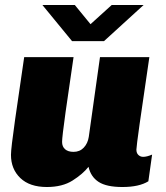

<svg xmlns="http://www.w3.org/2000/svg" viewBox="-20 -740 667 770"><path d="M229 -171Q229 -152 241 -141.5Q253 -131 275 -131Q300 -131 316 -148Q332 -165 336 -191L381 -511H579Q527 -161 527 -140Q527 -126 535 -118.5Q543 -111 554 -111Q569 -111 590 -120L575 -13Q538 10 471 10Q407 10 375.5 -10.5Q344 -31 335 -71Q312 -42 271 -16Q230 10 168 10Q99 10 61.5 -26Q24 -62 24 -119Q24 -144 40.5 -260Q57 -376 77 -511H275Q257 -391 243 -290.5Q229 -190 229 -171ZM343 -643 428 -720H556L397 -575H269L150 -720H280Z"/></svg>

Font: Chivo Black Italic
Style: Regular
Weight: 900
Italic angle: -8.05°
Designer: Hector Gatti
Foundry: Omnibus-Type
Version: Version 1.007